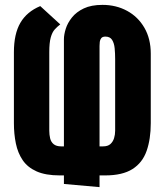

<svg xmlns="http://www.w3.org/2000/svg" viewBox="-20 -732 674 787"><path d="M227 -632 145 -707Q90 -684 63.5 -638.5Q37 -593 37 -518V-227Q37 -183 45 -144Q53 -105 73 -75.5Q93 -46 130 -29.5Q167 -13 225 -13H242V22L388 35V-13H411Q482 -13 523 -39Q564 -65 581 -113.5Q598 -162 598 -227V-512Q598 -573 572 -618Q546 -663 501 -687.5Q456 -712 400 -712Q354 -712 323.5 -697.5Q293 -683 275 -660.5Q257 -638 249.5 -614Q242 -590 242 -571V-132H231Q211 -132 200 -141Q189 -150 185.5 -165Q182 -180 182 -196V-518Q182 -557 188 -578.5Q194 -600 204.5 -611.5Q215 -623 227 -632ZM402 -132H388V-544Q388 -552 389 -560.5Q390 -569 395 -575.5Q400 -582 412 -582Q431 -582 439.5 -568.5Q448 -555 450 -534Q452 -513 452 -490V-196Q452 -180 447.5 -165.5Q443 -151 432.5 -141.5Q422 -132 402 -132Z"/></svg>

Font: Advent Pro ExtraBold
Style: Regular
Weight: 800
Designer: VivaRado, Andreas Kalpakidis
Foundry: VivaRado, Andreas Kalpakidis
Version: Version 3.000